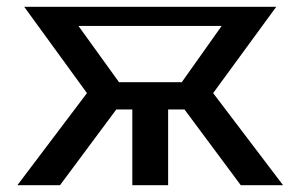

<svg xmlns="http://www.w3.org/2000/svg" viewBox="-20 -543 881 563"><path d="M31 0 235 -270 51 -523H790L605 -270L810 0H686L521 -222H473V0H368V-222H321L156 0ZM329 -302H513L630 -467H210Z"/></svg>

Font: Rising Sun Medium
Style: Regular
Weight: 500
Designer: Matt McInerney, Pablo Impallari, Rodrigo Fuenzalida (Raleway font), Stephen Hutchings (Greek), Cristiano Sobral (main ch
Foundry: The Rising Sun Project Authors
Version: Version 4.327; ttfautohint (v1.8.4.7-5d5b-dirty)